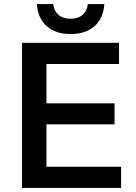

<svg xmlns="http://www.w3.org/2000/svg" viewBox="-20 -922 665 942"><path d="M208 -608V-415H542V-312H208V-104H574V0H88V-712H564V-608ZM326 -755Q253 -755 209.5 -793.5Q166 -832 161 -902H241Q245 -868 267 -849Q289 -830 326 -830Q363 -830 385 -849Q407 -868 411 -902H492Q487 -832 443.5 -793.5Q400 -755 326 -755Z"/></svg>

Font: CST
Style: Medium
Weight: 500
Version: Version 1.00